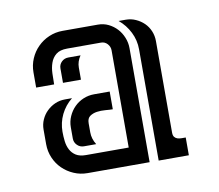

<svg xmlns="http://www.w3.org/2000/svg" viewBox="-50 -701 533 468"><g transform="rotate(-10 216.0 -467.0)"><path d="M241.2 -335V-575.7Q241.2 -584.5 234.9 -591.6Q228.5 -598.6 219.2 -598.6H135.3Q117.2 -598.6 107.7 -590.8Q98.1 -583 94 -571Q89.8 -559.1 89.4 -544.9Q88.9 -530.8 88.9 -518.1H44.4V-555.7Q44.4 -573.7 51.3 -589.6Q58.1 -605.5 70.1 -617.4Q82 -629.4 97.9 -636.2Q113.8 -643.1 131.8 -643.1H219.2Q233.4 -643.1 245.4 -637.2Q257.3 -631.3 266.1 -621.8Q274.9 -612.3 280 -599.6Q285.2 -586.9 285.2 -573.2V-291H131.8Q113.8 -291 97.9 -297.9Q82 -304.7 70.1 -316.4Q58.1 -328.1 51.3 -344Q44.4 -359.9 44.4 -377.9V-414.1Q44.4 -427.2 49.6 -438.7Q54.7 -450.2 63.5 -458.7Q72.3 -467.3 83.7 -472.4Q95.2 -477.5 108.4 -477.5H126Q108.4 -463.4 98.6 -443.4Q88.9 -423.3 88.9 -400.9Q88.9 -389.2 90.3 -377.2Q91.8 -365.2 96.7 -356Q101.6 -346.7 110.8 -340.8Q120.1 -335 135.3 -335ZM307.6 -566.4Q307.6 -588.9 297.6 -608.9Q287.6 -628.9 270.5 -643.1H288.1Q301.3 -643.1 312.7 -637.9Q324.2 -632.8 333 -624.3Q341.8 -615.7 346.7 -604Q351.6 -592.3 351.6 -579.1V-352.5Q351.6 -345.2 354.5 -341.6Q357.4 -337.9 362.1 -336.4Q366.7 -335 372.1 -335Q377.4 -335 382.3 -335V-291H307.6ZM219.2 -477.5V-433.6Q211.9 -433.6 200.9 -434.6Q189.9 -435.5 179.9 -434.1Q169.9 -432.6 162.6 -427.5Q155.3 -422.4 155.3 -410.2V-387.7Q155.3 -371.6 164.6 -356.9H134.3Q124.5 -356.9 117.7 -363.8Q110.8 -370.6 110.8 -380.4V-408.2Q110.8 -422.4 116.5 -435.1Q122.1 -447.8 131.6 -457.3Q141.1 -466.8 153.8 -472.2Q166.5 -477.5 180.7 -477.5ZM164.6 -576.7Q155.3 -563 155.3 -548.3Q155.3 -533.7 155.3 -518.1H110.8V-553.7Q110.8 -563.5 117.7 -570.1Q124.5 -576.7 134.3 -576.7Z"/></g></svg>

Font: Isar CAT
Style: Regular
Weight: 400
Designer: Digitized by Peter Wiegel
Foundry: CAT-Fonts, Peter Wiegel
Version: Version 1.000; ttfautohint (v1.3)